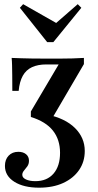

<svg xmlns="http://www.w3.org/2000/svg" viewBox="-20 -689 460 902"><path d="M163.7 192.7Q91.1 192.7 47.2 164.9Q3.2 137.1 3.2 90.3Q3.2 60.5 20.6 42.3Q37.9 24.2 66.1 24.2Q88.7 24.2 102.4 35.5Q116.1 46.8 116.1 66.1Q116.1 81.5 108.5 92.3Q100.8 103.2 92.7 112.5Q84.7 121.8 84.7 132.3Q84.7 146 102 154Q119.4 162.1 146 162.1Q200.8 162.1 231.5 126.6Q262.1 91.1 262.1 29Q262.1 -33.1 228.6 -75.4Q195.2 -117.7 125 -139.5V-165.3L255.6 -386.3H197.6Q158.1 -386.3 130.2 -373.4Q102.4 -360.5 87.1 -333.1Q71.8 -305.6 67.7 -262.1H37.9Q37.9 -304.8 37.5 -333.5Q37.1 -362.1 36.7 -381.9Q36.3 -401.6 34.7 -416.9Q57.3 -416.1 80.2 -415.3Q103.2 -414.5 131 -414.1Q158.9 -413.7 196 -413.7Q232.3 -413.7 262.5 -413.7Q292.7 -413.7 319.8 -414.5Q346.8 -415.3 374.2 -416.9V-387.9L221.8 -127.4L201.6 -150.8Q286.3 -133.1 332.3 -87.5Q378.2 -41.9 378.2 20.2Q378.2 71 351.6 109.7Q325 148.4 277 170.6Q229 192.7 163.7 192.7ZM345.2 -669.4 362.1 -652.4 230.6 -491.1H201.6L73.4 -652.4L88.7 -669.4L264.5 -569.4L218.5 -558.9Z"/></svg>

Font: Playfair
Style: Bold
Weight: 700
Designer: Claus Eggers Sørensen
Foundry: Claus Eggers Sørensen
Version: Version 2.001;gftools[0.9.30]